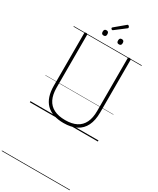

<svg xmlns="http://www.w3.org/2000/svg" viewBox="-637 -2030 2542 3096"><g transform="rotate(30 633.5 -482.0)"><path d="M636 19Q529 19 447.5 -9Q366 -37 311.5 -92.5Q257 -148 229.5 -231Q202 -314 202 -423V-1404Q202 -1414 208.5 -1418.5Q215 -1423 229 -1423Q243 -1423 249.5 -1418.5Q256 -1414 256 -1404V-421Q256 -292 298.5 -206Q341 -120 425.5 -77.5Q510 -35 636 -35Q761 -35 844 -77.5Q927 -120 969 -206Q1011 -292 1011 -421V-1404Q1011 -1414 1017 -1418.5Q1023 -1423 1038 -1423Q1065 -1423 1065 -1404V-423Q1065 -277 1016.5 -178.5Q968 -80 872.5 -30.5Q777 19 636 19ZM492 -1526Q470 -1526 459 -1537.5Q448 -1549 448 -1574Q448 -1600 458.5 -1612Q469 -1624 492 -1624Q513 -1624 524 -1612Q535 -1600 535 -1575Q536 -1549 524.5 -1537.5Q513 -1526 492 -1526ZM777 -1526Q755 -1526 744.5 -1537.5Q734 -1549 734 -1574Q734 -1600 744.5 -1612Q755 -1624 777 -1624Q799 -1624 810 -1612Q821 -1600 821 -1575Q821 -1549 810 -1537.5Q799 -1526 777 -1526ZM569 -1672Q560 -1672 551.5 -1680.5Q543 -1689 543 -1696Q543 -1699 544 -1702.5Q545 -1706 549 -1710L732 -1863Q736 -1867 739.5 -1869.5Q743 -1872 748 -1872Q755 -1872 762.5 -1866.5Q770 -1861 774.5 -1853.5Q779 -1846 779 -1838Q779 -1834 778 -1831Q777 -1828 772 -1823L583 -1679Q578 -1676 575 -1674Q572 -1672 569 -1672ZM0 898H1267V908H0ZM0 -20H1267V0H0ZM0 -505H1267V-500H0ZM0 -1418H1267V-1408H0Z"/></g></svg>

Font: Playwrite FR Trad Guides
Style: Regular
Weight: 400
Designer: Veronika Burian, José Scaglione
Foundry: TypeTogether
Version: Version 1.003